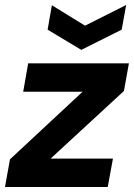

<svg xmlns="http://www.w3.org/2000/svg" viewBox="-37 -750 537 770"><path d="M-17 0 3 -111 294 -382H56L76 -496H480L460 -385L166 -114H416L395 0ZM469 -730 451 -631 289 -550 154 -631 171 -729 304 -647Z"/></svg>

Font: DM Sans 36pt ExtraBold
Style: Italic
Weight: 800
Italic angle: -10°
Designer: Colophon Foundry, Jonny Pinhorn
Foundry: Colophon Foundry
Version: Version 4.004;gftools[0.9.30]